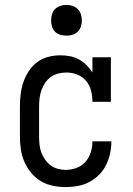

<svg xmlns="http://www.w3.org/2000/svg" viewBox="-20 -753 540 781"><path d="M247 8Q221 8 194.5 2.5Q168 -3 145.5 -16.5Q123 -30 106 -51Q89 -72 78.5 -96.5Q68 -121 64.5 -147.5Q61 -174 61 -200V-320Q61 -345 64 -370Q67 -395 75 -418.5Q83 -442 97 -463.5Q111 -485 131 -500Q151 -515 175.5 -521.5Q200 -528 225 -528Q225 -528 225 -528Q225 -528 225 -528Q245 -528 264 -524.5Q283 -521 300.5 -511.5Q318 -502 332 -488Q346 -474 356 -458V-520H431V-339H356Q356 -362 350.5 -384Q345 -406 330.5 -423.5Q316 -441 294.5 -449.5Q273 -458 250 -458Q234 -458 217.5 -454Q201 -450 187 -440Q173 -430 163.5 -416Q154 -402 148.5 -386Q143 -370 141 -353.5Q139 -337 139 -320V-200Q139 -183 140.5 -166.5Q142 -150 147.5 -134.5Q153 -119 162.5 -105Q172 -91 185 -81Q198 -71 214.5 -66.5Q231 -62 247 -62Q270 -62 291.5 -70Q313 -78 327.5 -94.5Q342 -111 349 -133Q356 -155 356 -177Q356 -177 356 -177.5Q356 -178 356 -178H433Q433 -178 433 -177.5Q433 -177 433 -176Q433 -152 427.5 -127.5Q422 -103 411 -81Q400 -59 382.5 -41.5Q365 -24 343 -12.5Q321 -1 296.5 3.5Q272 8 247 8ZM250 -608Q237 -608 225 -611.5Q213 -615 204 -624Q195 -633 191.5 -645Q188 -657 188 -670Q188 -683 191.5 -695Q195 -707 204 -716Q213 -725 225 -729Q237 -733 250 -733Q263 -733 275 -729Q287 -725 296 -716Q305 -707 309 -695Q313 -683 313 -670Q313 -657 309 -645Q305 -633 296 -624Q287 -615 275 -611.5Q263 -608 250 -608Z"/></svg>

Font: Iosevka Gothic
Style: Regular
Weight: 400
Monospace: yes
Designer: Belleve Invis
Foundry: Belleve Invis
Version: Version 15.5.1; ttfautohint (v1.8.4)